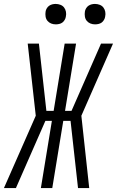

<svg xmlns="http://www.w3.org/2000/svg" viewBox="-43 -957 595 977"><path d="M411 0H354L316 -342H279L223 0H165L221 -342H188L38 0H-23L139 -368L98 -735H155L193 -393H230L286 -735H344L288 -393H321L471 -735H532L371 -368ZM441 -833Q428 -833 417 -837.5Q406 -842 398.5 -851Q391 -860 389 -872.5Q387 -885 389 -898Q390 -906 395 -914.5Q400 -923 407.5 -928Q415 -933 423.5 -935Q432 -937 440 -937Q453 -937 464.5 -932.5Q476 -928 483 -919Q490 -910 492.5 -897.5Q495 -885 492 -872Q491 -864 486 -855.5Q481 -847 474 -842Q467 -837 458 -835Q449 -833 441 -833ZM241 -833Q228 -833 217 -837.5Q206 -842 198.5 -851Q191 -860 189 -872.5Q187 -885 189 -898Q190 -906 195 -914.5Q200 -923 207.5 -928Q215 -933 223.5 -935Q232 -937 240 -937Q253 -937 264.5 -932.5Q276 -928 283 -919Q290 -910 292.5 -897.5Q295 -885 292 -872Q291 -864 286 -855.5Q281 -847 274 -842Q267 -837 258 -835Q249 -833 241 -833Z"/></svg>

Font: Iosevka Term Curly Light
Style: Italic
Weight: 300
Italic angle: -9°
Designer: Belleve Invis
Foundry: Belleve Invis
Version: Version 32.3.0